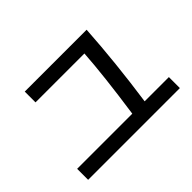

<svg xmlns="http://www.w3.org/2000/svg" viewBox="-131 -1002 1261 1261"><g transform="rotate(-45 500.0 -371.0)"><path d="M189.5 -723.1H764.2Q746.1 -435.1 701.2 -121.1H926.3V-19H74.2V-121.1H586.4Q631.3 -432.6 643.6 -623H189.5Z"/></g></svg>

Font: BIZ UDGothic
Style: Bold
Weight: 700
Monospace: yes
Designer: TypeBank Co., Ltd.
Foundry: Morisawa Inc.
Version: Version 1.05